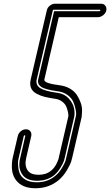

<svg xmlns="http://www.w3.org/2000/svg" viewBox="-20 -813 589 1026"><path d="M169 193Q98 193 65 149Q58 140 53 128Q48 116 46 105.5Q44 95 43.5 83.5Q43 72 43.5 63.5Q44 55 45 46.5Q46 38 47 35Q48 32 48 30L75 -86Q76 -91 78 -95Q80 -99 82.5 -102.5Q85 -106 88 -109Q91 -112 95 -114.5Q99 -117 103 -119Q107 -121 111 -121.5Q115 -122 119 -122Q134 -122 142 -111.5Q150 -101 147 -86L120 31Q110 74 129 99Q145 121 186 121Q227 121 253 99Q262 92 269.5 82Q277 72 281 64Q285 56 288.5 47.5Q292 39 293 35.5Q294 32 294 30L344 -186Q347 -195 344 -210.5Q341 -226 335 -241.5Q329 -257 313 -269.5Q297 -282 275 -285Q242 -290 219 -295.5Q196 -301 175 -312.5Q154 -324 146 -342.5Q138 -361 144 -388L230 -757Q233 -772 246 -782.5Q259 -793 274 -793H520Q535 -793 543 -782.5Q551 -772 548 -757Q546 -747 539 -739Q532 -731 522.5 -726Q513 -721 503 -721H294L217 -388Q212 -368 301 -357Q331 -353 354.5 -339Q378 -325 390.5 -306Q403 -287 411 -264.5Q419 -242 418.5 -222Q418 -202 416 -186L366 29Q364 39 359.5 53Q355 67 337 97.5Q319 128 293 150Q241 193 169 193ZM107 -86 80 30Q78 37 76.5 48Q75 59 78 84.5Q81 110 93 127Q119 161 177 161Q235 161 275 127Q296 110 311 84.5Q326 59 329.5 48Q333 37 334 30L384 -186Q389 -201 385 -223.5Q381 -246 372.5 -267Q364 -288 342 -304.5Q320 -321 290 -325Q222 -334 200.5 -348.5Q179 -363 184 -388L269 -753H511Q515 -753 516 -757Q517 -761 513 -761H267Q263 -761 262 -757L176 -388Q170 -358 195 -342Q220 -326 287 -317Q324 -312 347 -287Q370 -262 375.5 -235Q381 -208 376 -186L326 30Q326 32 322 45.5Q318 59 304 82Q290 105 271 122Q233 153 178.5 153Q124 153 101 122Q74 86 88 31L115 -86Q116 -90 112 -90Q108 -90 107 -86Z"/></svg>

Font: Soda Fountain
Style: InlineOblique
Weight: 400
Version: Version 1.0